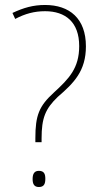

<svg xmlns="http://www.w3.org/2000/svg" viewBox="-20 -744 398 771"><path d="M122 -189V-173H147V-188C147 -270 162 -307 212 -355C277 -411 325 -459 325 -558C325 -670 259 -724 161 -724C113 -724 75 -713 30 -692L41 -668C81 -689 118 -699 161 -699C243 -699 298 -655 298 -559C298 -470 257 -428 196 -372C137 -318 122 -281 122 -189ZM111 -25C111 -7 116 7 136 7C157 7 162 -6 162 -26C162 -44 158 -58 136 -58C116 -58 111 -43 111 -25Z"/></svg>

Font: Noto Sans Georgian SemiCondensed Thin
Style: Regular
Weight: 100
Width: 4
Designer: Monotype Design Team, Akaki Razmadze
Foundry: Google LLC
Version: Version 2.005